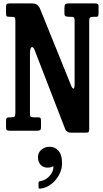

<svg xmlns="http://www.w3.org/2000/svg" viewBox="-20 -770 609 1131"><path d="M43.5 -671H34Q22.5 -671 19 -674.5Q15.5 -678 15.5 -689V-724.5Q15.5 -740.5 19 -745.2Q22.5 -750 38 -750H159.5Q178.5 -750 187 -747.8Q195.5 -745.5 200.5 -740Q205.5 -734.5 213.5 -724.5L400 -263.5Q406 -249 412.8 -248Q419.5 -247 419.5 -278V-648.5Q419.5 -663.5 415.2 -667.2Q411 -671 396.5 -671H391Q378 -671 368.8 -673.5Q359.5 -676 359.5 -690V-722.5Q359.5 -738.5 364.5 -744.2Q369.5 -750 385 -750H537.5Q547 -750 553.8 -747.8Q560.5 -745.5 560.5 -734.5V-696Q560.5 -680.5 558 -675.8Q555.5 -671 547.5 -671H529Q514 -671 509.8 -666.2Q505.5 -661.5 505.5 -646V-10.5Q505.5 0 502.8 5.8Q500 11.5 488.5 11.5H400.5Q385.5 11.5 379 7.5Q372.5 3.5 366 -4.5L182 -480Q174 -496.5 165.2 -491.8Q156.5 -487 156.5 -450.5V-102.5Q156.5 -87.5 160.2 -83.2Q164 -79 179.5 -79H204.5Q215.5 -79 218.5 -74.5Q221.5 -70 221.5 -59V-21Q221.5 -6.5 215.8 -3.2Q210 0 196 0H40.5Q24.5 0 20 -3.5Q15.5 -7 15.5 -22.5V-58.5Q15.5 -73 21.2 -76Q27 -79 41 -79H43.5Q61 -79 65.8 -83.5Q70.5 -88 70.5 -105.5V-646Q70.5 -664 66 -667.5Q61.5 -671 43.5 -671ZM203.5 156Q203.5 129 224 111.8Q244.5 94.5 272.5 94.5Q304 94.5 324.8 118.2Q345.5 142 345.5 192Q345.5 227.5 327.8 260.2Q310 293 281 315.2Q252 337.5 217.5 341Q212 341.5 209.5 340.5Q207 339.5 207 333V306.5Q207 298.5 217 297Q247 293 270.2 268.5Q293.5 244 295 213.5Q294.5 207.5 287 212Q278 217.5 260.5 217.5Q234.5 217.5 219 200.5Q203.5 183.5 203.5 156Z"/></svg>

Font: Besley* Condensed Semi
Style: Regular
Weight: 600
Width: 3
Designer: Owen Earl
Foundry: indestructible type*
Version: Version 3.000; ttfautohint (v1.8.3)